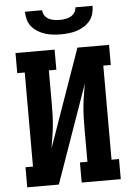

<svg xmlns="http://www.w3.org/2000/svg" viewBox="-62 -1001 724 1047"><g transform="rotate(-5 300.0 -477.5)"><path d="M44 0V-110H85V-625H44V-735H258V-625H217V-441Q217 -411 216 -380.5Q215 -350 212 -319.5Q209 -289 204 -259Q199 -229 194 -199L383 -735H556V-625H515V-110H556V0H342V-110H383V-294Q383 -324 384 -354.5Q385 -385 388 -415.5Q391 -446 396 -476Q401 -506 406 -536L217 0ZM300 -815Q278 -815 256 -817.5Q234 -820 213.5 -826.5Q193 -833 174 -844.5Q155 -856 141 -873Q127 -890 121 -911.5Q115 -933 115 -955H209Q209 -940 218 -926.5Q227 -913 240.5 -906Q254 -899 269.5 -896.5Q285 -894 300 -894Q315 -894 330.5 -896.5Q346 -899 359.5 -906Q373 -913 382 -926.5Q391 -940 391 -955H485Q485 -933 479 -911.5Q473 -890 459 -873Q445 -856 426 -844.5Q407 -833 386.5 -826.5Q366 -820 344 -817.5Q322 -815 300 -815Z"/></g></svg>

Font: Iosevka Etoile Extrabold
Style: Regular
Weight: 800
Designer: Belleve Invis
Foundry: Belleve Invis
Version: Version 22.1.2; ttfautohint (v1.8.4)